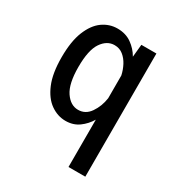

<svg xmlns="http://www.w3.org/2000/svg" viewBox="-168 -628 886 945"><g transform="rotate(30 275.0 -155.5)"><path d="M231 11Q186 11 146.5 -16.8Q107 -44.5 82.8 -102.2Q58.5 -160 58.5 -251Q58.5 -342 81.8 -399.2Q105 -456.5 143.2 -483.8Q181.5 -511 227 -511Q274 -511 307.5 -487.2Q341 -463.5 361 -428.5L368 -500H453.5V200H358V-69Q338 -35 306.2 -12Q274.5 11 231 11ZM154 -251Q154 -156 184.2 -111.5Q214.5 -67 257.5 -67Q299.5 -67 325.2 -104.5Q351 -142 358 -190.5V-320Q352 -348.5 338.5 -374.2Q325 -400 304.2 -416.5Q283.5 -433 255.5 -433Q212.5 -433 183.2 -390Q154 -347 154 -251Z"/></g></svg>

Font: Trispace SemiCondensed
Style: Regular
Weight: 400
Width: 4
Designer: Tyler Finck
Foundry: Etcetera Type Company
Version: Version 1.210; ttfautohint (v1.8.3)